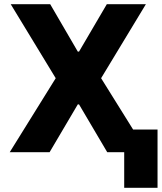

<svg xmlns="http://www.w3.org/2000/svg" viewBox="-20 -727 772 917"><path d="M351.6 -480.5H357.4L490.2 -707H676.8L462.9 -353.5L615.7 -108.4H732.4V169.9H573.2V0H492.2L357.4 -228.5H351.6L216.8 0H26.4L246.1 -353.5L31.2 -707H219.7Z"/></svg>

Font: Pretendard Std ExtraBold
Style: Regular
Weight: 800
Designer: Base glyphs from Inter by Rasmus Andersson; Hangeul glyphs from Noto Sans CJK(Source Han Sans) by Jang Soo-young and Kan
Foundry: Kil Hyung-jin
Version: Version 1.309